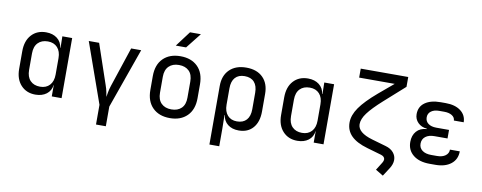

<svg xmlns="http://www.w3.org/2000/svg" viewBox="-76 -1165 4345 1730"><g transform="rotate(10 2097.0 -300.0)"><path d="M267.6 9.8Q185.5 9.8 135 -45.2Q84.5 -100.1 84.5 -193.8V-355Q84.5 -450.2 134.5 -505.1Q184.6 -560.1 267.6 -560.1Q329.1 -560.1 369.1 -529.1Q409.2 -498 416 -444.8H418.9L417 -549.8H506.8V0H417V-105H416Q409.2 -50.8 369.1 -20.5Q329.1 9.8 267.6 9.8ZM297.4 -67.9Q353 -67.9 385 -103Q417 -138.2 417 -200.2V-350.1Q417 -412.1 385 -447Q353 -481.9 297.4 -481.9Q240.2 -481.9 207.3 -448Q174.3 -414.1 174.3 -350.1V-200.2Q174.3 -136.2 207.3 -102.1Q240.2 -67.9 297.4 -67.9Z M853.5 180.2V0L658.7 -549.8H753.4L877.4 -185.1Q889.6 -150.9 894.3 -124.5Q898.9 -98.1 902.3 -81.1Q905.3 -98.1 909.7 -124.5Q914.1 -150.9 925.3 -185.1L1046.4 -549.8H1138.2L943.4 0V180.2Z M1438 -645 1543.5 -785.2H1643.1L1532.2 -645ZM1497.6 7.8Q1398.4 7.8 1340.3 -49.8Q1281.7 -107.9 1281.7 -211.9V-337.9Q1281.7 -442.9 1339.8 -500.5Q1397.9 -558.1 1497.6 -558.1Q1597.2 -558.1 1655.3 -500.5Q1713.4 -442.9 1713.4 -337.9V-211.9Q1713.4 -107.9 1654.8 -49.8Q1596.2 7.8 1497.6 7.8ZM1497.6 -71.8Q1556.2 -71.8 1589.8 -105Q1623.5 -138.2 1623 -202.1V-348.1Q1623 -412.1 1589.8 -444.8Q1556.2 -478 1497.6 -478Q1439.5 -478 1405.8 -444.8Q1371.6 -411.6 1371.6 -348.1V-202.1Q1371.6 -138.2 1405.8 -105Q1439.5 -71.8 1497.6 -71.8Z M1891.1 180.2V-356Q1891.1 -451.2 1947 -505.6Q2002.9 -560.1 2099.6 -560.1Q2196.8 -560.1 2251.5 -505.6Q2306.2 -451.2 2306.2 -356V-194.8Q2306.2 -99.6 2258.8 -44.9Q2211.4 9.8 2128.4 9.8Q2066.9 9.8 2027.8 -21Q1988.8 -51.8 1981.9 -105H1979L1981 20V180.2ZM2098.1 -67.9Q2155.3 -67.9 2185.8 -102.1Q2216.3 -136.2 2216.3 -200.2V-350.1Q2216.3 -414.1 2185.8 -448Q2155.3 -481.9 2098.1 -481.9Q2041.5 -481.9 2011.2 -448Q1981 -414.1 1981 -350.1V-200.2Q1981 -138.2 2012.2 -103Q2043.5 -67.9 2098.1 -67.9Z M2664.1 9.8Q2582 9.8 2531.5 -45.2Q2481 -100.1 2481 -193.8V-355Q2481 -450.2 2531 -505.1Q2581.1 -560.1 2664.1 -560.1Q2725.6 -560.1 2765.6 -529.1Q2805.7 -498 2812.5 -444.8H2815.4L2813.5 -549.8H2903.3V0H2813.5V-105H2812.5Q2805.7 -50.8 2765.6 -20.5Q2725.6 9.8 2664.1 9.8ZM2693.8 -67.9Q2749.5 -67.9 2781.5 -103Q2813.5 -138.2 2813.5 -200.2V-350.1Q2813.5 -412.1 2781.5 -447Q2749.5 -481.9 2693.8 -481.9Q2636.7 -481.9 2603.8 -448Q2570.8 -414.1 2570.8 -350.1V-200.2Q2570.8 -136.2 2603.8 -102.1Q2636.7 -67.9 2693.8 -67.9Z M3478.5 185.1 3408.7 143.1 3454.6 69.8Q3464.4 53.7 3464.8 40Q3464.8 14.2 3430.7 2.9L3298.8 -35.2Q3198.2 -64 3149.2 -113Q3100.1 -162.1 3100.1 -234.9Q3100.1 -301.8 3149.2 -372.3Q3198.2 -442.9 3306.6 -535.2L3440.4 -647.9H3115.2V-730H3549.8V-640.1L3363.8 -474.1Q3274.4 -394 3233.2 -338.6Q3191.9 -283.2 3191.9 -235.8Q3191.9 -158.7 3328.6 -119.1L3457.5 -82Q3504.4 -68.8 3529.5 -38.8Q3554.7 -8.8 3554.7 28.8Q3554.7 67.9 3527.8 108.9Z M3927.7 6.8H3875Q3779.8 6.8 3724.6 -37.6Q3669.4 -82 3669.4 -157.2Q3669.4 -217.3 3702.4 -255.1Q3735.4 -293 3795.4 -296.9V-300.8Q3745.6 -304.7 3713.9 -336.4Q3682.1 -368.2 3682.1 -414.1Q3682.1 -482.9 3734.6 -520Q3787.1 -557.1 3877.4 -557.1H3923.8Q4009.8 -557.1 4060.8 -518.6Q4111.8 -480 4112.8 -415H4022.9Q4022 -443.8 3994.9 -460.9Q3967.8 -478 3923.8 -478H3877.4Q3831.5 -478 3804 -457.5Q3776.4 -437 3776.4 -401.9Q3776.4 -365.7 3803.7 -345Q3831.1 -324.2 3878.4 -324.2H3994.6V-246.1H3875Q3823.2 -246.1 3793.2 -222.7Q3763.2 -199.2 3763.2 -158.2Q3763.2 -119.1 3793.2 -96.7Q3823.2 -74.2 3875 -74.2H3927.7Q3976.6 -74.2 4005.1 -95.2Q4033.7 -116.2 4033.7 -150.9H4123.5Q4123.5 -77.6 4070.6 -35.4Q4017.6 6.8 3927.7 6.8Z"/></g></svg>

Font: UDEV Gothic 35
Style: Regular
Weight: 400
Version: v2.1.0; ttfautohint (v1.8.4.7-5d5b-dirty) -l 6 -r 45 -G 200 